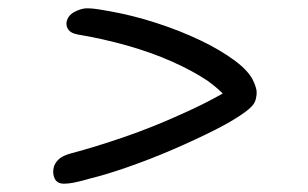

<svg xmlns="http://www.w3.org/2000/svg" viewBox="-20 -516 740 462"><path d="M134 -74Q118 -74 112 -85.5Q106 -97 109 -112Q111 -122 120 -131.5Q129 -141 151 -147Q208 -162 278 -186Q348 -210 418 -242Q470 -265 516 -291Q501 -306 479 -322Q443 -346 393.5 -368Q344 -390 285.5 -406.5Q227 -423 167 -433Q151 -436 145 -444Q139 -452 140 -462Q143 -479 159.5 -487.5Q176 -496 189 -496Q197 -496 206.5 -495Q216 -494 244 -489Q300 -479 357 -460.5Q414 -442 463 -418.5Q512 -395 546.5 -369Q581 -343 591 -318Q597 -304 597.5 -295.5Q598 -287 596 -280Q595 -273 590.5 -266Q586 -259 572 -248Q544 -227 497.5 -203.5Q451 -180 396.5 -156.5Q342 -133 289 -114.5Q236 -96 195 -86Q167 -78 155 -76Q143 -74 134 -74Z"/></svg>

Font: Shantell Sans Light Light
Style: Italic
Weight: 300
Italic angle: -11°
Version: Version 1.008;[ac192a2d6]